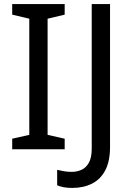

<svg xmlns="http://www.w3.org/2000/svg" viewBox="-20 -734 652 944"><path d="M298 0H40V-52L124 -71V-642L40 -662V-714H298V-662L214 -642V-71L298 -52ZM335 190Q311 190 293 186.5Q275 183 261 177V101Q277 105 295 108Q313 111 333 111Q358 111 380.5 101Q403 91 417 66Q431 41 431 -4V-714H521V-11Q521 58 498 102.5Q475 147 433 168.5Q391 190 335 190Z"/></svg>

Font: Noto Sans Myanmar
Style: Regular
Weight: 400
Designer: Monotype Design Team
Foundry: Monotype Imaging Inc.
Version: Version 2.107